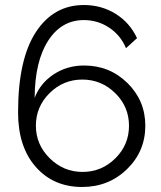

<svg xmlns="http://www.w3.org/2000/svg" viewBox="-20 -735 643 765"><path d="M315 -474Q247 -474 193.5 -438.5Q140 -403 118 -345Q119 -491 172 -573Q225 -655 314 -655Q370 -655 415.5 -624.5Q461 -594 482 -543L526 -583Q497 -645 440.5 -680Q384 -715 314 -715Q193 -715 122.5 -606.5Q52 -498 52 -287Q52 -150 122.5 -70Q193 10 307 10Q413 10 486 -61Q559 -132 559 -234Q559 -334 488 -404Q417 -474 315 -474ZM123 -234Q123 -310 177.5 -364Q232 -418 308 -418Q384 -418 439 -364Q494 -310 494 -234Q494 -158 439.5 -104Q385 -50 309 -50Q233 -50 178 -104.5Q123 -159 123 -234Z"/></svg>

Font: Raleway-v4020
Style: Regular
Weight: 400
Designer: Matt McInerney, Pablo Impallari, Rodrigo Fuenzalida
Foundry: Matt McInerney, Pablo Impallari, Rodrigo Fuenzalida
Version: Version 4.020;PS 004.020;hotconv 1.0.88;makeotf.lib2.5.64775